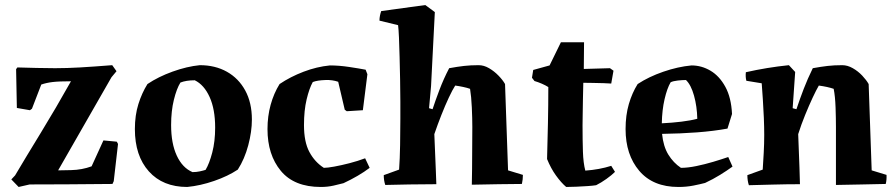

<svg xmlns="http://www.w3.org/2000/svg" viewBox="-20 -731 3558 763"><path d="M54 12 25 -18 40 -34Q82 -105 142 -203Q202 -301 262 -408Q214 -408 189 -405Q164 -402 144 -395L107 -299L99 -293L47 -302L44 -456L49 -463Q89 -462 125 -461Q161 -460 199 -460Q246 -460 298 -463Q350 -466 426 -472L443 -448L423 -424L211 -54L263 -55Q306 -56 344 -70L391 -173L444 -168L449 -159L432 -11L427 0Q329 1 244.5 1.5Q160 2 98 2Z M724 12Q627 12 571.5 -50Q516 -112 516 -218Q516 -273 530 -317.5Q544 -362 566 -397Q609 -426 666 -446.5Q723 -467 774 -472Q835 -472 881.5 -446Q928 -420 954.5 -371.5Q981 -323 981 -256Q981 -208 966.5 -153.5Q952 -99 925 -57Q886 -31 831 -12Q776 7 724 12ZM745 -47Q760 -47 774 -50Q788 -53 797 -56Q812 -81 823.5 -125Q835 -169 835 -224Q835 -297 813 -345.5Q791 -394 754 -412Q720 -412 697 -403Q682 -379 671 -334.5Q660 -290 660 -234Q660 -161 682.5 -112.5Q705 -64 745 -47Z M1255 12Q1149 12 1096 -52Q1043 -116 1043 -218Q1043 -269 1055.5 -314.5Q1068 -360 1091 -397Q1134 -426 1186.5 -446Q1239 -466 1291 -471Q1327 -471 1367 -465Q1407 -459 1433 -454L1440 -436L1422 -293L1358 -289L1350 -295L1324 -406Q1301 -414 1274 -413Q1241 -412 1223 -405Q1209 -380 1198.5 -336Q1188 -292 1188 -234Q1188 -167 1209.5 -127Q1231 -87 1267 -64Q1281 -64 1308.5 -69Q1336 -74 1369 -82.5Q1402 -91 1431 -102L1449 -64Q1428 -48 1401.5 -32.5Q1375 -17 1345 -3Q1330 1 1306 6.5Q1282 12 1255 12Z M1511 4Q1505 -14 1505 -35L1566 -57Q1569 -99 1570 -154.5Q1571 -210 1571 -259Q1571 -287 1571 -328Q1571 -369 1570 -415Q1569 -461 1568 -504.5Q1567 -548 1565.5 -581.5Q1564 -615 1562 -631L1488 -649Q1488 -659 1490 -669Q1492 -679 1495 -687L1670 -711L1708 -683L1693 -389L1685 -301L1699 -297Q1709 -328 1726 -373Q1743 -418 1765 -460Q1798 -466 1824 -469Q1850 -472 1882 -472Q1903 -472 1923.5 -460Q1944 -448 1961 -430.5Q1978 -413 1987 -397Q1990 -311 1993 -225.5Q1996 -140 1999 -54L2058 -36Q2058 -27 2057 -18Q2056 -9 2054 0Q2016 0 1961.5 1Q1907 2 1855 3L1856 -59L1857 -226Q1857 -260 1855 -304Q1853 -348 1848 -378Q1837 -382 1820.5 -385.5Q1804 -389 1789 -391Q1778 -374 1763.5 -343Q1749 -312 1734 -274Q1719 -236 1706 -198L1712 -53L1714 1Q1661 1 1606 2Q1551 3 1511 4Z M2230 12Q2210 -5 2189.5 -33.5Q2169 -62 2154 -99Q2156 -170 2157.5 -241.5Q2159 -313 2159 -385Q2148 -392 2133 -398.5Q2118 -405 2104 -409L2094 -422L2099 -453L2164 -471L2209 -563H2301L2300 -457L2404 -460L2418 -450L2409 -399Q2400 -400 2379 -400.5Q2358 -401 2335 -401.5Q2312 -402 2298 -402Q2297 -370 2296.5 -334Q2296 -298 2295.5 -270Q2295 -242 2295 -233Q2295 -174 2296.5 -128.5Q2298 -83 2306 -53Q2362 -57 2409 -72L2424 -48Q2411 -35 2390 -20Q2369 -5 2349 5Q2337 7 2315 8.5Q2293 10 2270 11Q2247 12 2230 12Z M2676 12Q2575 12 2520.5 -52Q2466 -116 2466 -218Q2466 -273 2479 -317.5Q2492 -362 2514 -397Q2558 -426 2616 -446Q2674 -466 2728 -471Q2768 -471 2803.5 -450Q2839 -429 2862.5 -386Q2886 -343 2889 -278L2871 -220Q2816 -210 2750.5 -205Q2685 -200 2611 -199Q2616 -149 2636 -116.5Q2656 -84 2686 -64Q2713 -64 2747 -71Q2781 -78 2814.5 -88Q2848 -98 2874 -107L2891 -69Q2869 -53 2841.5 -36Q2814 -19 2782 -4Q2763 1 2735.5 6.5Q2708 12 2676 12ZM2610 -241Q2651 -243 2688 -247.5Q2725 -252 2751 -259Q2750 -308 2738 -351Q2726 -394 2706 -413Q2692 -413 2673.5 -411Q2655 -409 2645 -404Q2631 -380 2621 -337Q2611 -294 2610 -241Z M2956 5Q2950 -13 2950 -35L3011 -57Q3013 -87 3015 -123.5Q3017 -160 3017 -195Q3017 -225 3015.5 -262.5Q3014 -300 3011.5 -336.5Q3009 -373 3007 -400L2946 -410Q2942 -425 2944 -444Q3028 -463 3115 -472L3140 -445L3130 -301L3145 -297Q3159 -339 3174 -378Q3189 -417 3210 -460Q3243 -466 3269 -469Q3295 -472 3327 -472Q3348 -472 3369 -460Q3390 -448 3406.5 -430.5Q3423 -413 3432 -397Q3435 -311 3438 -225.5Q3441 -140 3444 -54L3503 -36Q3504 -17 3500 0Q3461 1 3407 2Q3353 3 3302 4V-226Q3302 -260 3300.5 -304Q3299 -348 3293 -378Q3270 -386 3234 -391Q3224 -374 3209.5 -343Q3195 -312 3179.5 -274Q3164 -236 3152 -198L3157 -66L3158 -32Q3158 -24 3158.5 -16Q3159 -8 3159 1Q3107 1 3052 2.5Q2997 4 2956 5Z"/></svg>

Font: Labrada
Style: Bold
Weight: 700
Designer: Mercedes Jáuregui
Foundry: Omnibus-Type Team
Version: Version 1.000; ttfautohint (v1.8.4.7-5d5b)